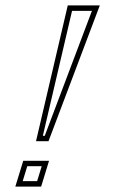

<svg xmlns="http://www.w3.org/2000/svg" viewBox="-20 -687 424 707"><path d="M112.6 -167H158.6L347.5 -667H229.5ZM36.5 0H131.5L160.6 -95H65.6ZM137.8 -187 245.3 -647H318.5L144.8 -187ZM63.6 -20 80.4 -75H133.6L116.7 -20Z"/></svg>

Font: Din Kursivschrift
Style: EngGhost
Weight: 400
Version: Version 1.089